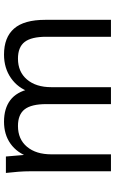

<svg xmlns="http://www.w3.org/2000/svg" viewBox="164 -714 551 918"><g transform="rotate(-90 439.0 -255.5)"><path d="M78.6 0V-385.9Q78.6 -414.2 76.3 -443.6Q74.1 -472.9 70.6 -502.3H149.2L158.7 -391.7H146.7Q166.6 -449 210.4 -480.2Q254.1 -511.3 315.7 -511.3Q378.9 -511.3 418.7 -481.2Q458.4 -451.1 472.3 -387.9H457.4Q476.3 -444.6 524 -477.9Q571.7 -511.3 636.4 -511.3Q718.7 -511.3 760.7 -463.4Q802.7 -415.5 802.7 -313.8V0H721.7V-309.3Q721.7 -380.4 697 -412.5Q672.2 -444.6 617 -444.6Q553.9 -444.6 517.3 -401.4Q480.7 -358.3 480.7 -285.2V0H399.7V-309.3Q399.7 -380.4 374.9 -412.5Q350.1 -444.6 295 -444.6Q231.9 -444.6 195.7 -401.4Q159.6 -358.3 159.6 -285.2V0Z"/></g></svg>

Font: Mulish ExtraLight
Style: Regular
Weight: 200
Designer: Vernon Adams
Foundry: Vernon Adams
Version: Version 3.603